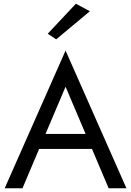

<svg xmlns="http://www.w3.org/2000/svg" viewBox="-20 -1005 700 1025"><path d="M460 -945 280 -795 235 -825 385 -985ZM560 0 471 -210H189L100 0H5L330 -735L655 0ZM330 -542 223 -290H437Z"/></svg>

Font: Jost
Style: Regular
Weight: 400
Version: Version 3.500